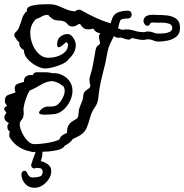

<svg xmlns="http://www.w3.org/2000/svg" viewBox="-80 -683 877 914"><path d="M81 41H78Q71 41 65 38Q36 33 10.5 17Q-15 1 -33 -27Q-36 -33 -36 -41Q-36 -49 -33 -56Q-45 -65 -45 -78Q-45 -86 -42.5 -90.5Q-40 -95 -37 -97Q-46 -101 -52.5 -107.5Q-59 -114 -59 -126Q-59 -129 -57 -134Q-55 -139 -50 -144V-145L-49 -146Q-53 -151 -56.5 -155.5Q-60 -160 -60 -164Q-60 -173 -46 -179Q-50 -184 -53.5 -189.5Q-57 -195 -57 -202Q-57 -225 -41 -231Q-25 -237 -9 -242L-6 -243Q-10 -252 -10 -262Q-10 -278 3 -283.5Q16 -289 34 -293V-295Q34 -315 47 -321.5Q60 -328 76 -325Q81 -339 94 -339H140Q153 -339 173 -334L176 -335Q210 -335 237.5 -311.5Q265 -288 265 -250Q265 -226 252.5 -200.5Q240 -175 218.5 -157.5Q197 -140 171 -139Q167 -139 156 -138Q145 -137 134 -137Q123 -137 114.5 -139Q106 -141 106 -147Q106 -153 117 -163Q126 -171 134 -173.5Q142 -176 149 -176H165Q169 -176 173 -176.5Q177 -177 181 -178Q198 -183 213 -207Q228 -231 228 -250Q228 -262 221 -274Q215 -274 212 -279Q207 -284 195.5 -289Q184 -294 170 -297Q141 -296 115.5 -280Q90 -264 64 -253Q59 -251 50.5 -231.5Q42 -212 36.5 -190.5Q31 -169 32 -158Q32 -155 32.5 -152Q33 -149 33 -147Q33 -124 23.5 -113.5Q14 -103 14 -92Q14 -76 23 -55.5Q32 -35 46 -18.5Q60 -2 74 2Q78 3 81 3Q84 3 88 3H93Q109 3 142 -2Q175 -7 202 -18Q207 -32 217 -39Q227 -46 239 -50V-51Q239 -76 247 -88Q255 -100 265.5 -106Q276 -112 284 -117.5Q292 -123 293 -133Q294 -157 299 -171.5Q304 -186 309.5 -198Q315 -210 316 -223Q317 -242 326 -249.5Q335 -257 343.5 -262.5Q352 -268 349 -280Q346 -291 346 -302Q346 -305 346 -308Q346 -311 347 -314Q359 -352 363.5 -379.5Q368 -407 375 -445Q377 -457 383 -463Q389 -469 393 -472L397 -475Q395 -486 393 -494Q391 -502 391 -508Q391 -517 398 -524Q388 -526 379 -531Q370 -536 365 -546V-547Q359 -546 353.5 -544.5Q348 -543 343 -543Q325 -543 317 -550Q309 -557 301 -569Q293 -569 285.5 -563Q278 -557 264 -557Q252 -557 246 -563Q240 -569 234 -576Q218 -585 205.5 -585Q193 -585 181 -588Q169 -591 152 -609Q151 -611 150.5 -611Q150 -611 149 -612Q130 -612 117.5 -604Q105 -596 93 -593Q82 -585 73 -567Q64 -549 64 -526Q64 -499 75 -471.5Q86 -444 105.5 -426Q125 -408 150 -408Q189 -408 216.5 -425.5Q244 -443 244 -471Q244 -473 241.5 -477Q239 -481 237 -483Q235 -483 228 -476.5Q221 -470 213 -464Q205 -458 199 -458Q192 -458 192 -471Q192 -473 192 -476Q192 -479 193 -482Q195 -501 210.5 -511Q226 -521 241 -521Q253 -521 262 -511.5Q271 -502 276 -490Q281 -478 281 -471Q281 -449 271.5 -432Q262 -415 248 -403L246 -400Q236 -387 215 -377.5Q194 -368 171.5 -362.5Q149 -357 134 -357Q117 -357 92.5 -370Q68 -383 50.5 -403Q33 -423 34 -444Q23 -450 16.5 -459.5Q10 -469 12 -482Q1 -488 -4 -501Q-12 -506 -12 -516Q-12 -524 -4 -531.5Q4 -539 8 -546Q19 -573 25.5 -595Q32 -617 48 -630Q47 -640 52.5 -646.5Q58 -653 76 -657Q94 -661 113.5 -662Q133 -663 151 -663Q178 -663 198 -654.5Q218 -646 237 -638Q256 -630 278 -629Q286 -637 297 -637Q303 -637 307 -634Q346 -612 377.5 -597.5Q409 -583 446 -572Q447 -574 448 -577Q449 -580 450 -583Q458 -614 479.5 -623Q501 -632 528 -632Q538 -632 542.5 -626.5Q547 -621 547 -614Q547 -607 542.5 -601Q538 -595 528 -595Q501 -595 493 -587Q493 -585 491 -581Q487 -571 485.5 -562.5Q484 -554 482 -548L501 -541L519 -543Q541 -543 561 -536.5Q581 -530 602 -530Q609 -530 613.5 -531.5Q618 -533 625 -533Q639 -533 650 -528Q661 -523 674 -523Q683 -523 698.5 -524Q714 -525 727 -531Q740 -537 740 -550Q740 -565 725.5 -570Q711 -575 694 -575Q677 -575 667 -575Q663 -575 659 -575.5Q655 -576 650 -576Q643 -576 637 -574Q631 -560 622 -560Q615 -560 609 -567.5Q603 -575 603 -584Q603 -593 610.5 -601.5Q618 -610 636 -612Q644 -613 652 -612.5Q660 -612 667 -612Q689 -612 714.5 -609.5Q740 -607 758.5 -594Q777 -581 777 -550Q777 -523 760 -509Q743 -495 719 -490Q695 -485 674 -485Q661 -485 649.5 -490.5Q638 -496 625 -496Q618 -496 613.5 -494.5Q609 -493 602 -493Q588 -493 574 -496.5Q560 -500 546 -502Q540 -492 527 -495Q512 -498 497 -504Q494 -504 491 -503.5Q488 -503 485 -503Q473 -503 462 -511Q453 -493 444.5 -475Q436 -457 432 -437Q422 -379 408 -327.5Q394 -276 388 -218Q386 -192 371.5 -172Q357 -152 350 -127Q341 -94 333 -75.5Q325 -57 310.5 -45.5Q296 -34 266 -21Q265 -19 263 -16.5Q261 -14 258 -11Q248 1 229 10Q225 18 211 25.5Q197 33 152 38Q136 39 121 39.5Q106 40 93 40H88ZM84 211Q56 211 39 191Q22 171 22 147Q22 139 26.5 134.5Q31 130 36 130Q46 130 50 142Q59 162 74 162Q88 162 105.5 158.5Q123 155 123 136Q123 125 117 120.5Q111 116 91 116Q88 119 83 119Q77 119 72 113.5Q67 108 69 99Q73 86 76.5 76Q80 66 84 56Q86 51 88 45Q90 39 91 33Q94 22 105 22Q111 22 116 25.5Q121 29 120 37Q122 41 122 46Q122 57 119.5 66.5Q117 76 114 84Q132 88 148 99.5Q164 111 164 131Q164 151 152 169.5Q140 188 122 199.5Q104 211 84 211Z"/></svg>

Font: Are You Serious
Style: Regular
Weight: 400
Designer: Robert E. Leuschke
Foundry: Robert E. Leuschke
Version: Version 1.100